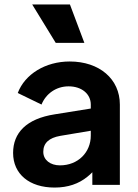

<svg xmlns="http://www.w3.org/2000/svg" viewBox="-20 -833 620 865"><path d="M360 -640 295 -813H125L231 -640ZM226 12C286 12 335 -5 374 -37C382 -43 389 -50 396 -57V0H520V-362C520 -477 428 -556 294 -556C185 -556 92 -499 60 -414L167 -362C187 -411 233 -444 289 -444C349 -444 389 -409 389 -362V-344L227 -318C98 -298 39 -234 39 -144C39 -49 112 12 226 12ZM389 -244V-222C389 -147 332 -88 250 -88C207 -88 175 -112 175 -149C175 -188 200 -212 252 -221Z"/></svg>

Font: Plus Jakarta Sans
Style: Bold
Weight: 700
Designer: Gumpita Rahayu
Foundry: Tokotype
Version: Version 2.071;gftools[0.9.30]